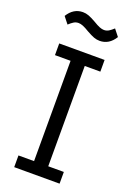

<svg xmlns="http://www.w3.org/2000/svg" viewBox="-168 -957 698 1018"><g transform="rotate(20 181.0 -448.5)"><path d="M53 0V-66H141V-632H53V-698H309V-632H221V-66H309V0ZM249 -784Q232 -784 216 -790Q200 -796 175 -810Q152 -824 138 -829.5Q124 -835 113 -835Q98 -835 86 -827.5Q74 -820 60 -807L30 -845Q62 -897 115 -897Q132 -897 148 -891Q164 -885 189 -871Q212 -857 226 -851.5Q240 -846 251 -846Q266 -846 278 -853.5Q290 -861 304 -874L334 -836Q302 -784 249 -784Z"/></g></svg>

Font: IBM Plex Sans Cond
Style: Regular
Weight: 400
Width: 3
Designer: Mike Abbink, Paul van der Laan, Pieter van Rosmalen
Foundry: Bold Monday
Version: Version 1.3